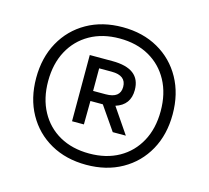

<svg xmlns="http://www.w3.org/2000/svg" viewBox="-92 -856 902 829"><g transform="rotate(15 359.0 -441.5)"><path d="M359 -134Q268.5 -134 199.8 -172.8Q131 -211.5 92.5 -280.8Q54 -350 54 -441Q54 -532 92.5 -601.5Q131 -671 199.8 -710Q268.5 -749 359 -749Q449.5 -749 518.2 -710Q587 -671 625.5 -601.5Q664 -532 664 -441Q664 -350 625.5 -280.8Q587 -211.5 518.2 -172.8Q449.5 -134 359 -134ZM359 -184.5Q435 -184.5 491.5 -216.2Q548 -248 579.2 -305.8Q610.5 -363.5 610.5 -441Q610.5 -519 579.2 -576.8Q548 -634.5 491.5 -666.5Q435 -698.5 359 -698.5Q283 -698.5 226.5 -666.5Q170 -634.5 138.8 -576.8Q107.5 -519 107.5 -441Q107.5 -363.5 138.8 -305.8Q170 -248 226.5 -216.2Q283 -184.5 359 -184.5ZM252 -300V-596H353Q479 -596 479 -500Q479 -433 415.5 -413L492.5 -300H434L361.5 -405Q357.5 -405 353 -405H306L305 -300ZM306 -450H362Q427 -450 427 -500Q427 -551 362 -551H306Z"/></g></svg>

Font: Encode Sans Condensed Condensed Medium
Style: Regular
Weight: 500
Width: 3
Designer: Multiple Designers
Foundry: Impallari Type
Version: Version 3.000; ttfautohint (v1.8.3) -l 8 -r 50 -G 200 -x 14 